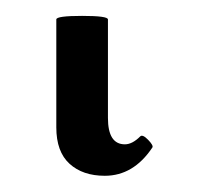

<svg xmlns="http://www.w3.org/2000/svg" viewBox="-20 35 259 238"><path d="M109.9 252.9Q82.5 252.9 66.2 238Q49.8 223.1 49.8 192.9V59.1Q49.8 54.7 81.8 54.7Q113.8 54.7 113.8 59.1V181.2Q113.8 213.9 134.8 213.9Q144 213.9 153.8 204.1Q156.7 201.2 163.6 208.3Q170.4 215.3 168.9 217.8Q145.5 252.9 109.9 252.9Z"/></svg>

Font: Junicode SmCond Medium
Style: Regular
Weight: 500
Width: 4
Designer: Peter S. Baker
Version: Version 2.206